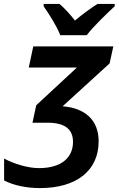

<svg xmlns="http://www.w3.org/2000/svg" viewBox="-20 -951 606 981"><path d="M288 -771H423C456 -815 528 -884 566 -919V-931H478C441 -907 402 -879 363 -846C339 -877 308 -911 284 -931H203V-919C230 -880 269 -820 288 -771ZM184 10C372 10 484 -80 484 -229C484 -340 412 -399 300 -408L540 -627L559 -714H150L127 -606H373L165 -413L146 -324H223C314 -324 353 -289 353 -226C353 -146 294 -92 179 -92C123 -92 50 -114 1 -141V-29C51 -3 117 10 184 10Z"/></svg>

Font: Noto Sans SemiBold
Style: Italic
Weight: 600
Italic angle: -12°
Designer: Monotype Design Team
Foundry: Monotype Imaging Inc.
Version: Version 2.013